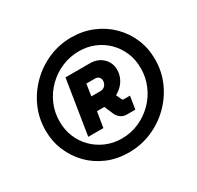

<svg xmlns="http://www.w3.org/2000/svg" viewBox="-160 -905 1160 1130"><g transform="rotate(-30 419.5 -340.5)"><path d="M410 38Q332 38 266 10.5Q200 -17 151.5 -66Q103 -115 75.5 -180Q48 -245 48 -318Q48 -401 80 -473Q112 -545 168 -600.5Q224 -656 297 -687.5Q370 -719 453 -719Q529 -719 595.5 -691.5Q662 -664 711.5 -615Q761 -566 788.5 -501.5Q816 -437 816 -361Q816 -279 784 -207Q752 -135 695.5 -79.5Q639 -24 565.5 7Q492 38 410 38ZM247 -162 306 -532H472Q524 -532 558 -500Q592 -468 592 -419Q592 -381 571.5 -347.5Q551 -314 511 -292L528 -255Q531 -249 540 -249H581L567 -162H511Q486 -162 469 -174.5Q452 -187 444 -204L417 -267H367L350 -162ZM415 -54Q477 -54 531.5 -78Q586 -102 628 -144Q670 -186 693.5 -241Q717 -296 717 -358Q717 -416 696.5 -464.5Q676 -513 639.5 -549.5Q603 -586 554.5 -606Q506 -626 451 -626Q390 -626 335 -603Q280 -580 237 -538Q194 -496 170 -441Q146 -386 146 -323Q146 -266 166.5 -217Q187 -168 224 -131.5Q261 -95 310 -74.5Q359 -54 415 -54ZM382 -359H443Q463 -359 475.5 -372.5Q488 -386 488 -406Q488 -420 478.5 -429.5Q469 -439 454 -439H394Z"/></g></svg>

Font: MuseoModerno ExtraBold
Style: Italic
Weight: 800
Italic angle: -9°
Designer: Pablo Cosgaya, Héctor Gatti, Marcela Romero, and the Authors of The MuseoModerno Project.
Foundry: Omnibus-Type Team
Version: Version 1.003